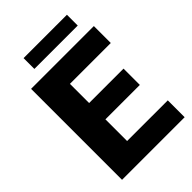

<svg xmlns="http://www.w3.org/2000/svg" viewBox="-250 -960 1061 1061"><g transform="rotate(-45 280.0 -430.0)"><path d="M543.5 -131.8V0H54.2V-710.9H544.9V-578.6H225.6V-428.7H494.6V-301.3H225.6V-131.8ZM483.9 -860.4V-775.9H145V-860.4Z"/></g></svg>

Font: Vazirmatn UI FD Black
Style: Regular
Weight: 900
Designer: Saber Rastikerdar
Foundry: Saber Rastikerdar
Version: Version 33.003